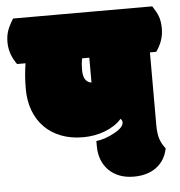

<svg xmlns="http://www.w3.org/2000/svg" viewBox="-91 -697 701 747"><g transform="rotate(-5 259.5 -323.0)"><path d="M269.5 -472.2H241.7Q237.3 -455.6 237.3 -425.8Q237.3 -380.4 269.5 -375ZM-42.5 -560.1Q-42.5 -585 -35.4 -605Q-28.3 -625 -12.7 -649.9H530.8Q538.6 -638.2 544.2 -628.2Q549.8 -618.2 553.5 -607.7Q557.1 -597.2 558.8 -585.7Q560.5 -574.2 560.5 -560.1Q560.5 -513.7 530.8 -472.2H506.3V-188Q506.3 -154.3 513.4 -133.3Q520.5 -112.3 534.7 -95.2Q525.4 -47.9 490.5 -22Q455.6 3.9 401.9 3.9Q372.1 3.9 347.7 -5.1Q323.2 -14.2 305.7 -31.2Q288.1 -48.3 278.3 -72.5Q268.6 -96.7 268.6 -127V-147Q302.2 -150.4 339.8 -170.9Q376.5 -190.9 376.5 -210Q376.5 -219.2 369.6 -224.6Q357.9 -210.9 341.3 -200Q324.7 -189 304.9 -181.4Q285.2 -173.8 263.4 -169.9Q241.7 -166 218.8 -166Q171.4 -166 133.3 -180.7Q95.2 -195.3 68.4 -222.4Q41.5 -249.5 27.1 -287.6Q12.7 -325.7 12.7 -373Q12.7 -399.9 14.6 -424.6Q16.6 -449.2 20.5 -472.2H-12.7Q-42.5 -513.7 -42.5 -560.1Z"/></g></svg>

Font: Modak sl
Style: Regular
Weight: 400
Designer: Sarang Kulkarni, Maithili Shingre, Noopur Datye
Foundry: Ek Type
Version: Version 1.036;PS Version 1.000;hotconv 1.0.79;makeotf.lib2.5